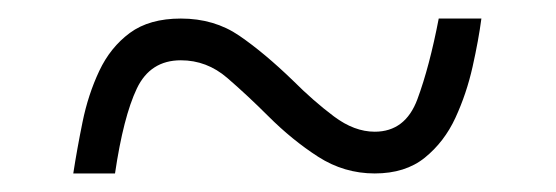

<svg xmlns="http://www.w3.org/2000/svg" viewBox="-20 -460 599 207"><path d="M59 -273Q63 -299 69 -328.5Q75 -358 87 -383.5Q99 -409 120 -424.5Q141 -440 175 -440Q211 -440 238 -421.5Q265 -403 296 -373Q318 -351 340 -334.5Q362 -318 384 -318Q417 -318 430 -353Q443 -388 453 -440H499Q496 -417 489.5 -388Q483 -359 471 -333Q459 -307 438 -290Q417 -273 384 -273Q351 -273 323 -291Q295 -309 269 -335Q247 -357 225 -376Q203 -395 175 -395Q142 -395 127.5 -364.5Q113 -334 104 -273Z"/></svg>

Font: Noto Serif Light
Style: Italic
Weight: 300
Italic angle: -12°
Designer: Monotype Design Team
Foundry: Monotype Imaging Inc.
Version: Version 2.013